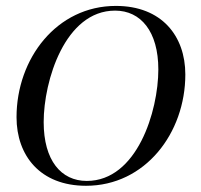

<svg xmlns="http://www.w3.org/2000/svg" viewBox="-20 -602 662 633"><path d="M263.5 10.5C458.5 10.5 591 -163 591 -356.5C591 -483.5 513 -582.5 362 -582.5C167 -582.5 34.5 -409 34.5 -215.5C34.5 -89 112.5 10.5 263.5 10.5ZM266 -5.5C181.5 -5.5 124 -73 124 -199.5C124 -335 194 -567 359.5 -567C444 -567 502 -498.5 502 -373C502 -236 432 -5.5 266 -5.5Z"/></svg>

Font: Beautique Display Italic
Style: Regular
Weight: 400
Italic angle: -12°
Designer: Nhat-Quang Ngo
Version: Version 1.100;Glyphs 3.2.3 (3260)